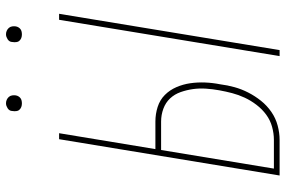

<svg xmlns="http://www.w3.org/2000/svg" viewBox="-176 -776 952 640"><g transform="rotate(-90 300.0 -456.0)"><path d="M433 0 554 -735H574L453 0ZM35 0 156 -735H176L123 -414H215Q240 -414 263.5 -406.5Q287 -399 303.5 -382.5Q320 -366 329.5 -344Q339 -322 342.5 -298Q346 -274 345 -248.5Q344 -223 339 -198Q336 -174 329.5 -150.5Q323 -127 311.5 -104.5Q300 -82 284 -62Q268 -42 247 -27.5Q226 -13 201.5 -6.5Q177 0 154 0ZM154 -19Q175 -19 197 -25Q219 -31 237.5 -44.5Q256 -58 270.5 -77Q285 -96 294.5 -116.5Q304 -137 309.5 -158Q315 -179 319 -201Q323 -223 324.5 -245.5Q326 -268 323 -289Q320 -310 313 -330Q306 -350 292 -365Q278 -380 257.5 -387.5Q237 -395 215 -395H120L58 -19ZM505 -859Q499 -859 493.5 -861Q488 -863 484 -867.5Q480 -872 479.5 -878.5Q479 -885 480 -891Q480 -896 482.5 -900Q485 -904 489 -906.5Q493 -909 497 -910.5Q501 -912 506 -912Q512 -912 517.5 -909.5Q523 -907 527 -902.5Q531 -898 532 -891.5Q533 -885 532 -879Q531 -874 528.5 -870Q526 -866 522.5 -863.5Q519 -861 514.5 -860Q510 -859 505 -859ZM275 -859Q269 -859 263.5 -861Q258 -863 254 -867.5Q250 -872 249.5 -878.5Q249 -885 250 -891Q250 -896 252.5 -900Q255 -904 259 -906.5Q263 -909 267 -910.5Q271 -912 276 -912Q282 -912 287.5 -909.5Q293 -907 297 -902.5Q301 -898 302 -891.5Q303 -885 302 -879Q301 -874 298.5 -870Q296 -866 292.5 -863.5Q289 -861 284.5 -860Q280 -859 275 -859Z"/></g></svg>

Font: Iosevka Thin Extended
Style: Italic
Weight: 100
Width: 7
Italic angle: -9°
Monospace: yes
Designer: Belleve Invis
Foundry: Belleve Invis
Version: Version 32.5.0; ttfautohint (v1.8.4)